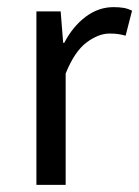

<svg xmlns="http://www.w3.org/2000/svg" viewBox="-20 -518 390 538"><path d="M82 0V-486H150L157 -398H160Q184 -444 220 -471Q256 -498 298 -498Q314 -498 326 -496Q338 -494 350 -488L332 -418Q321 -421 311.5 -422.5Q302 -424 287 -424Q256 -424 222.5 -399Q189 -374 164 -312V0Z"/></svg>

Font: Source Sans 3 ExtraLight
Style: Regular
Weight: 400
Version: Version 3.052;hotconv 1.1.0;makeotfexe 2.6.0